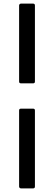

<svg xmlns="http://www.w3.org/2000/svg" viewBox="-20 -850 297 1055"><path d="M95.2 -392.1Q85 -392.1 85 -401.9V-819.8Q85 -824.2 87.9 -827.1Q90.8 -830.1 95.2 -830.1H162.1Q171.9 -830.1 171.9 -819.8V-401.9Q171.9 -392.1 162.1 -392.1ZM95.2 185.1Q90.8 185.1 87.9 182.1Q85 179.2 85 174.8V-243.2Q85 -252.9 95.2 -252.9H162.1Q171.9 -252.9 171.9 -243.2V174.8Q171.9 185.1 162.1 185.1Z"/></svg>

Font: Sofia Sans
Style: Regular
Weight: 400
Designer: Botio Nikoltchev, Ani Petrova
Foundry: lettersoup
Version: Version 4.100